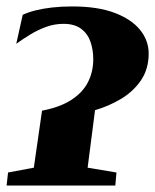

<svg xmlns="http://www.w3.org/2000/svg" viewBox="-20 -576 482 596"><path d="M0.5 0 5 -40.5 85 -55.5 110.5 -232.5Q166 -243 201.2 -265.8Q236.5 -288.5 253 -320.8Q269.5 -353 269.5 -392.5Q269.5 -421 261 -446Q252.5 -471 232 -486.5Q211.5 -502 177 -502Q150 -502 124 -492.8Q98 -483.5 74.2 -469Q50.5 -454.5 30.5 -440L50.5 -530Q67.5 -538 90.5 -543.8Q113.5 -549.5 142 -552.8Q170.5 -556 204.5 -556Q283.5 -556 336 -536Q388.5 -516 415 -483Q441.5 -450 441.5 -410Q441.5 -362 417.8 -327Q394 -292 356 -269.2Q318 -246.5 275 -234L252 -55.5L341.5 -40.5L338 0Z"/></svg>

Font: Merriweather 60pt Black
Style: Italic
Weight: 900
Italic angle: -7.8°
Version: Version 2.101